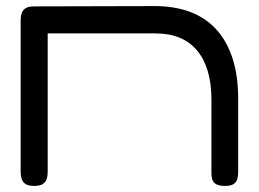

<svg xmlns="http://www.w3.org/2000/svg" viewBox="-20 -602 852 632"><path d="M92 10Q74 10 64.5 4Q55 -2 51.5 -12.5Q48 -23 48 -35V-537Q48 -549 51.5 -559Q55 -569 64.5 -575Q74 -581 92 -581L488 -582Q555 -582 606.5 -562.5Q658 -543 693 -504Q728 -465 746 -408Q764 -351 764 -276V-36Q764 -23 761 -12.5Q758 -2 748.5 4Q739 10 721 10Q703 10 693 5Q683 0 679.5 -9.5Q676 -19 676 -29V-274Q676 -327 664 -367.5Q652 -408 628.5 -436Q605 -464 571 -478Q537 -492 491 -492H137V-36Q137 -23 133.5 -12.5Q130 -2 120.5 4Q111 10 92 10Z"/></svg>

Font: Fredoka Expanded
Style: Regular
Weight: 400
Width: 7
Designer: Ben Nathan
Foundry: Milena B. Brandão, Ben Nathan
Version: Version 2.001